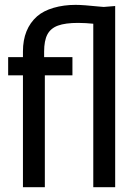

<svg xmlns="http://www.w3.org/2000/svg" viewBox="-20 -785 570 805"><path d="M462.9 0H371.1V-685.5Q358.4 -687 340.1 -688Q321.8 -689 307.6 -689Q253.9 -689 223.1 -677.7Q192.4 -666.5 178.7 -640.6Q165 -614.7 165 -568.4V-545.4H283.7V-469.2H168V0H76.2V-469.2H14.2V-545.4H76.2V-569.3Q76.2 -664.1 135.7 -716.8Q162.1 -739.7 204.6 -752.2Q247.1 -764.6 296.9 -764.6Q328.1 -764.6 397.9 -757.3L415 -755.9L462.9 -759.8Z"/></svg>

Font: SG Kara Bold
Style: Regular
Weight: 400
Designer: Damoon Khanjanzadeh
Version: Version 1.000